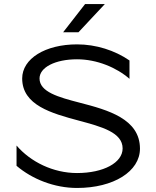

<svg xmlns="http://www.w3.org/2000/svg" viewBox="-20 -926 773 952"><path d="M293 -766H369L500 -906H402ZM62 -103.9C140 -37.5 249.9 6 362 6C543 6 674 -75.9 674 -189C674 -336.7 514.8 -380.7 376 -416.6C269.6 -444.1 176 -470.3 176 -537C176 -592.1 254.1 -632 362 -632C460.4 -632 558.1 -591.1 622 -535.2V-626.2C549.1 -676.4 456.3 -706 362 -706C204.2 -706 90 -635 90 -537C90 -404.1 236.4 -364 370.5 -328C483.7 -297.7 588 -269.4 588 -190C588 -119.2 493.1 -68 362 -68C243.8 -68 131.7 -123.2 62 -204.4Z"/></svg>

Font: Resamitz
Style: Bold
Weight: 700
Designer: gluk
Foundry: gluk
Version: Version 0.047